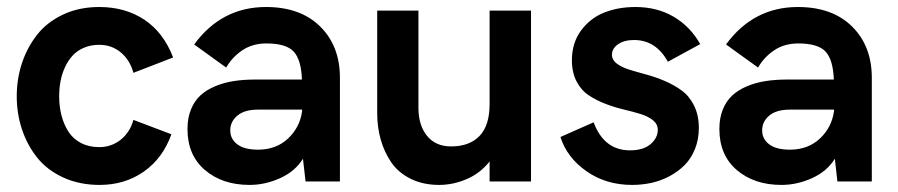

<svg xmlns="http://www.w3.org/2000/svg" viewBox="-20 -518 2564 548"><path d="M264.2 9.8Q206.5 9.8 160.4 -11.5Q114.3 -32.7 85.9 -68.4Q57.6 -104 42.7 -148.9Q27.8 -193.8 27.8 -243.2Q27.8 -292.5 42.5 -337.2Q57.1 -381.8 85.4 -418.2Q113.8 -454.6 159.7 -476.3Q205.6 -498 263.2 -498Q337.4 -498 392.1 -461.7Q446.8 -425.3 474.1 -354L360.8 -310.1Q351.1 -346.2 325 -368.2Q298.8 -390.1 263.2 -390.1Q239.3 -390.1 219.7 -381.8Q200.2 -373.5 187.3 -359.4Q174.3 -345.2 165.5 -326.2Q156.7 -307.1 152.8 -286.4Q148.9 -265.6 148.9 -243.2Q148.9 -214.4 155.3 -189.2Q161.6 -164.1 174.8 -143.1Q188 -122.1 210.7 -110.1Q233.4 -98.1 263.2 -98.1Q298.3 -98.1 324.7 -119.4Q351.1 -140.6 360.8 -175.8L469.2 -134.8Q444.8 -66.4 390.6 -28.3Q336.4 9.8 264.2 9.8Z M739.3 -498Q837.4 -498 893.8 -442.4Q950.2 -386.7 950.2 -295.9V0H852.1L844.7 -64.9Q822.3 -28.8 779.5 -9.5Q736.8 9.8 692.4 9.8Q614.7 9.8 564.9 -32.7Q515.1 -75.2 515.1 -149.9Q515.1 -181.2 524.9 -205.3Q534.7 -229.5 551.8 -245.4Q568.8 -261.2 593.8 -271.7Q618.7 -282.2 647 -286.6Q675.3 -291 709.5 -291H841.8Q839.8 -347.2 818.4 -370.6Q796.9 -394 740.2 -394Q701.2 -394 672.1 -374.8Q643.1 -355.5 625.5 -325.2L534.2 -391.1Q612.3 -498 739.3 -498ZM716.3 -90.8Q768.6 -90.8 802.5 -123Q836.4 -155.3 842.3 -201.2V-205.1H716.3Q677.7 -205.1 657.5 -188Q637.2 -170.9 637.2 -146Q637.2 -121.1 657.5 -106Q677.7 -90.8 716.3 -90.8Z M1233.4 9.8Q1187.5 9.8 1152.3 -7.6Q1117.2 -24.9 1096.9 -54.4Q1076.7 -84 1066.7 -119.4Q1056.6 -154.8 1056.6 -194.8V-487.8H1174.3V-210Q1174.3 -160.6 1198.7 -130.4Q1223.1 -100.1 1267.6 -100.1Q1319.8 -100.1 1348.6 -129.9Q1377.4 -159.7 1377.4 -221.2V-487.8H1495.6V0H1377.4V-57.1Q1350.1 -22.9 1311.5 -6.6Q1272.9 9.8 1233.4 9.8Z M1784.2 9.8Q1709.5 9.8 1653.8 -29.3Q1598.1 -68.4 1579.6 -127L1674.3 -168.9Q1704.1 -88.9 1778.3 -88.9Q1816.4 -88.9 1836.9 -106.7Q1857.4 -124.5 1857.4 -147Q1857.4 -163.6 1844 -174.6Q1830.6 -185.5 1808.8 -192.4Q1787.1 -199.2 1761 -205.3Q1734.9 -211.4 1708.7 -221.4Q1682.6 -231.4 1660.9 -245.6Q1639.2 -259.8 1625.7 -285.4Q1612.3 -311 1612.3 -346.2Q1612.3 -395.5 1638.4 -430.9Q1664.6 -466.3 1704.6 -482.2Q1744.6 -498 1793.5 -498Q1855.5 -498 1902.8 -470.2Q1950.2 -442.4 1978.5 -392.1L1886.2 -341.8Q1852.1 -403.8 1789.6 -403.8Q1761.2 -403.8 1743.9 -391.6Q1726.6 -379.4 1726.6 -361.8Q1726.6 -347.2 1740.2 -336.7Q1753.9 -326.2 1775.9 -319.3Q1797.9 -312.5 1824.2 -305.4Q1850.6 -298.3 1877 -287.1Q1903.3 -275.9 1925.3 -260Q1947.3 -244.1 1960.9 -216.8Q1974.6 -189.5 1974.6 -152.8Q1974.6 -120.1 1963.6 -92.8Q1952.6 -65.4 1934.1 -46.9Q1915.5 -28.3 1890.9 -15.1Q1866.2 -2 1839.4 3.9Q1812.5 9.8 1784.2 9.8Z M2257.3 -498Q2355.5 -498 2411.9 -442.4Q2468.3 -386.7 2468.3 -295.9V0H2370.1L2362.8 -64.9Q2340.3 -28.8 2297.6 -9.5Q2254.9 9.8 2210.4 9.8Q2132.8 9.8 2083 -32.7Q2033.2 -75.2 2033.2 -149.9Q2033.2 -181.2 2043 -205.3Q2052.7 -229.5 2069.8 -245.4Q2086.9 -261.2 2111.8 -271.7Q2136.7 -282.2 2165 -286.6Q2193.4 -291 2227.5 -291H2359.9Q2357.9 -347.2 2336.4 -370.6Q2314.9 -394 2258.3 -394Q2219.2 -394 2190.2 -374.8Q2161.1 -355.5 2143.6 -325.2L2052.2 -391.1Q2130.4 -498 2257.3 -498ZM2234.4 -90.8Q2286.6 -90.8 2320.6 -123Q2354.5 -155.3 2360.4 -201.2V-205.1H2234.4Q2195.8 -205.1 2175.5 -188Q2155.3 -170.9 2155.3 -146Q2155.3 -121.1 2175.5 -106Q2195.8 -90.8 2234.4 -90.8Z"/></svg>

Font: HK Grotesk Legacy
Style: Bold
Weight: 700
Designer: Alfredo Marco Pradil
Foundry: Hanken Design Co.
Version: Version 2.022;PS 002.022;hotconv 1.0.88;makeotf.lib2.5.64775